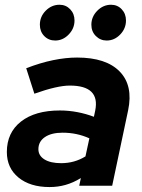

<svg xmlns="http://www.w3.org/2000/svg" viewBox="-20 -770 588 796"><path d="M185.5 5.5Q104.7 5.5 56.5 -34.1Q8.4 -73.6 8.4 -139.9Q8.4 -220 66.9 -266Q125.5 -312 228.4 -312Q264.8 -312 300.9 -305.1Q337.1 -298.2 369.3 -285.8L374.7 -311.2Q395.8 -415.2 269.4 -415.2Q217.1 -415.2 122.5 -381.5L88.7 -487.1Q147.6 -509.8 200.2 -520.6Q252.9 -531.4 299.7 -531.4Q420 -531.4 476.3 -473.4Q532.6 -415.4 511.3 -313.2L445.1 0H308.5L315.2 -31.8Q283.5 -12.4 251.9 -3.5Q220.4 5.5 185.5 5.5ZM233.5 -93.5Q288.8 -93.5 334.3 -121.6L350.5 -196.5Q298.8 -219.9 239.6 -219.9Q193 -219.9 166.1 -201.6Q139.2 -183.2 139.2 -151.4Q139.2 -124.7 164.3 -109.1Q189.4 -93.5 233.5 -93.5ZM208.9 -602Q181.5 -602 163.4 -620.6Q145.3 -639.2 145.3 -667.4Q145.3 -701.3 169.7 -725.8Q194.1 -750.3 226.8 -750.3Q253.2 -750.3 271 -731.6Q288.9 -712.9 288.9 -685Q288.9 -651.8 264.7 -626.9Q240.6 -602 208.9 -602ZM422.4 -602Q396 -602 377.4 -620.6Q358.8 -639.2 358.8 -667.4Q358.8 -700.6 383.3 -725.5Q407.8 -750.3 440.5 -750.3Q466.9 -750.3 484.6 -731.6Q502.3 -712.9 502.3 -685Q502.3 -651.8 478.3 -626.9Q454.3 -602 422.4 -602Z"/></svg>

Font: Red Hat Display VF
Style: Italic
Weight: 300
Italic angle: -12°
Designer: Pentagram, MCKL
Foundry: Pentagram, MCKL
Version: Version 1.010